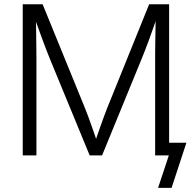

<svg xmlns="http://www.w3.org/2000/svg" viewBox="-20 -748 923 924"><path d="M89.4 0V-727.5H185.1L389.6 -226.1Q396 -210 404.1 -188.5Q412.1 -167 420.4 -143.3Q428.7 -119.6 436.8 -96.4Q444.8 -73.2 451.2 -53.7H433.6Q439.9 -72.8 447.8 -95.5Q455.6 -118.2 464.1 -142.1Q472.7 -166 480.7 -188Q488.8 -210 495.1 -226.1L697.8 -727.5H793.9V0H726.6V-463.4Q726.6 -484.9 726.8 -510.3Q727.1 -535.6 727.5 -562.7Q728 -589.8 728.5 -617.4Q729 -645 729.5 -671.4H737.8Q727.5 -642.1 717.3 -612.8Q707 -583.5 697 -556.2Q687 -528.8 677.7 -505.1Q668.5 -481.4 661.1 -463.4L471.2 0H411.6L220.7 -463.4Q213.4 -481.4 204.3 -504.6Q195.3 -527.8 185.3 -554.9Q175.3 -582 164.6 -611.6Q153.8 -641.1 142.6 -671.4H152.3Q153.3 -646.5 153.6 -619.4Q153.8 -592.3 154.3 -564.9Q154.8 -537.6 155 -511.7Q155.3 -485.8 155.3 -463.4V0ZM740.7 156.2 792.5 0H751V-61H877L805.7 156.2Z"/></svg>

Font: Inter 20pt Light
Style: Regular
Weight: 300
Version: Version 4.001;git-66647c0bb